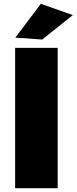

<svg xmlns="http://www.w3.org/2000/svg" viewBox="-20 -995 405 1015"><path d="M60 -742H285V0H60ZM196 -975 365 -915 203 -786 61 -796Z"/></svg>

Font: Alexandria Black
Style: Regular
Weight: 900
Designer: Mohamed Gaber
Foundry: Kief Type Foundry
Version: Version 5.100